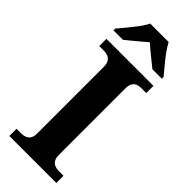

<svg xmlns="http://www.w3.org/2000/svg" viewBox="-299 -965 998 998"><g transform="rotate(45 200.5 -465.5)"><path d="M28.1 0V-53H64.3Q79.2 -53 92.2 -58.3Q105.2 -63.6 113.3 -76.2Q121.4 -88.8 121.4 -110.5V-600Q121.4 -623.9 113.3 -637.1Q105.2 -650.4 92.2 -655.7Q79.2 -661 64.3 -661H28.1V-714H373.7V-661H336.3Q320.1 -661 307.2 -655.4Q294.3 -649.8 287.1 -636.8Q279.8 -623.9 279.8 -599.4V-111.7Q279.8 -90.5 287.6 -77.4Q295.4 -64.2 308.4 -58.6Q321.3 -53 336.3 -53H373.7V0ZM22.8 -784Q38.8 -803 60.4 -829Q82 -855 102.4 -882Q122.7 -909 132.7 -931H268.3Q279.3 -909 299.1 -882Q318.9 -855 341 -829Q363.1 -803 378.1 -784V-771H309Q295.2 -782 275.1 -798.2Q255 -814.3 235 -831.1Q215 -847.9 200 -861Q185 -847.9 165 -831.1Q144.9 -814.3 125.6 -798.2Q106.3 -782 92 -771H22.8Z"/></g></svg>

Font: Noto Serif Khmer
Style: Regular
Weight: 400
Designer: Danh Hong and the Monotype Design Team
Foundry: Monotype Imaging Inc.
Version: Version 2.003